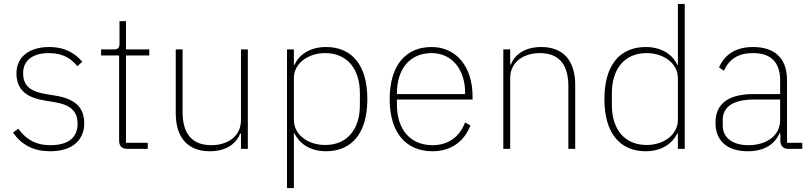

<svg xmlns="http://www.w3.org/2000/svg" viewBox="-20 -760 4137 980"><path d="M237 12C344 12 410 -41 410 -131C410 -217 356 -257 262 -272L219 -279C138 -292 98 -319 98 -387C98 -453 149 -489 229 -489C306 -489 346 -457 375 -422L400 -445C365 -485 316 -520 230 -520C136 -520 64 -474 64 -386C64 -296 123 -260 213 -246L256 -239C337 -226 376 -195 376 -128C376 -58 328 -19 238 -19C167 -19 118 -43 73 -103L46 -83C93 -18 153 12 237 12Z M734 0V-31H623V-477H742V-508H623V-652H590V-539C590 -517 584 -508 562 -508H496V-477H588V-42C588 -15 602 0 631 0Z M1210 0H1245V-508H1210V-148C1210 -60 1137 -19 1059 -19C965 -19 912 -72 912 -188V-508H877V-182C877 -56 940 12 1051 12C1141 12 1188 -32 1206 -78H1210Z M1445 200H1480V-79H1483C1506 -31 1559 12 1644 12C1776 12 1855 -81 1855 -254C1855 -428 1776 -520 1644 -520C1559 -520 1505 -478 1483 -429H1480V-508H1445ZM1639 -20C1554 -20 1480 -71 1480 -148V-362C1480 -437 1554 -489 1639 -489C1752 -489 1817 -409 1817 -283V-225C1817 -99 1752 -20 1639 -20Z M2187 12C2284 12 2351 -40 2381 -120L2354 -135C2324 -59 2267 -19 2187 -19C2073 -19 2006 -101 2006 -225V-252H2392V-268C2392 -421 2308 -520 2183 -520C2050 -520 1969 -425 1969 -254C1969 -82 2053 12 2187 12ZM2183 -489C2285 -489 2354 -408 2354 -286V-280H2006V-284C2006 -408 2072 -489 2183 -489Z M2584 0V-361C2584 -447 2657 -489 2735 -489C2829 -489 2881 -436 2881 -320V0H2916V-326C2916 -452 2854 -520 2743 -520C2655 -520 2607 -479 2587 -430H2584V-508H2549V0Z M3440 0H3475V-740H3440V-429H3437C3415 -478 3361 -520 3276 -520C3144 -520 3065 -428 3065 -254C3065 -81 3144 12 3276 12C3361 12 3414 -31 3437 -79H3440ZM3281 -20C3168 -20 3103 -99 3103 -225V-283C3103 -409 3168 -489 3281 -489C3366 -489 3440 -437 3440 -362V-148C3440 -71 3366 -20 3281 -20Z M4075 0V-31H3997V-352C3997 -460 3937 -520 3824 -520C3730 -520 3678 -478 3650 -416L3675 -399C3703 -460 3750 -489 3823 -489C3914 -489 3962 -444 3962 -348V-280H3829C3683 -280 3632 -220 3632 -133C3632 -41 3692 12 3797 12C3885 12 3935 -27 3959 -79H3963V-42C3964 -15 3977 0 4006 0ZM3800 -19C3723 -19 3669 -54 3669 -120V-148C3669 -211 3717 -252 3829 -252H3962V-148C3962 -64 3888 -19 3800 -19Z"/></svg>

Font: IBM Plex Thai Looped ExtraLight
Style: Regular
Weight: 200
Designer: Mike Abbink, Paul van der Laan, Pieter van Rosmalen, Ben Mitchell, Mark Frömberg
Foundry: Bold Monday
Version: Version 1.0